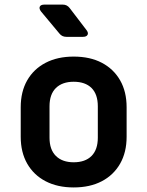

<svg xmlns="http://www.w3.org/2000/svg" viewBox="-20 -805 640 834"><path d="M300 9.2Q229.9 9.2 178.2 -17.7Q126.5 -44.6 98.2 -94.1Q70 -143.6 70 -210.8V-339.2Q70 -406.8 98.2 -456.1Q126.5 -505.4 178.2 -532.3Q229.9 -559.2 300 -559.2Q371.1 -559.2 422.3 -532.3Q473.5 -505.4 501.8 -456.1Q530 -406.8 530 -339.2V-210.8Q530 -143.6 501.8 -94.1Q473.5 -44.6 422.1 -17.7Q370.7 9.2 300 9.2ZM300 -100.1Q350.2 -100.1 377.6 -127.5Q404.9 -155 404.9 -206.7V-343.3Q404.9 -395.6 377.6 -422.8Q350.2 -449.9 300 -449.9Q250.8 -449.9 222.9 -422.8Q195.1 -395.6 195.1 -343.3V-206.7Q195.1 -155 222.9 -127.5Q250.8 -100.1 300 -100.1ZM268 -645Q249.4 -645 238.1 -659.3L158.5 -754.7Q148.8 -767.5 152.9 -776.2Q157 -785 172.9 -785H252.8Q271.3 -785 282.6 -770.1L355.3 -674.9Q365 -662.5 360.4 -653.8Q355.7 -645 340.4 -645Z"/></svg>

Font: Pitagon Sans Mono
Style: Regular
Weight: 400
Monospace: yes
Designer: Travis Tran
Foundry: Pitagon
Version: Version 1.001;gftools[0.9.26]